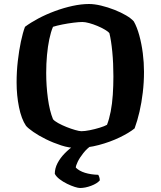

<svg xmlns="http://www.w3.org/2000/svg" viewBox="-20 -740 803 960"><path d="M363 0Q326 0 286 -13Q246 -26 209.5 -44Q173 -62 146.5 -80.5Q120 -99 110 -111Q87 -145 75 -204Q63 -263 63 -328Q63 -382 69 -434.5Q75 -487 84.5 -532Q94 -577 105 -606Q133 -627 171.5 -647.5Q210 -668 254.5 -684.5Q299 -701 343 -710.5Q387 -720 425 -720Q452 -720 485.5 -712Q519 -704 552 -691Q585 -678 610.5 -663Q636 -648 649 -633Q665 -605 676.5 -563Q688 -521 694 -474Q700 -427 700 -381Q700 -329 694 -278Q688 -227 677.5 -181.5Q667 -136 653 -98Q626 -76 578.5 -53Q531 -30 474.5 -15Q418 0 363 0ZM387 -84Q404 -84 429 -89Q454 -94 478.5 -101.5Q503 -109 515 -116Q526 -144 533.5 -182.5Q541 -221 544 -266.5Q547 -312 547 -358Q547 -423 541.5 -480.5Q536 -538 527 -574Q521 -582 504 -592Q487 -602 466.5 -610.5Q446 -619 426 -624.5Q406 -630 392 -630Q375 -630 347 -626.5Q319 -623 291.5 -617.5Q264 -612 245 -606Q234 -580 226.5 -544Q219 -508 215 -465Q211 -422 211 -375Q211 -311 219.5 -248Q228 -185 245 -144Q252 -135 271 -124.5Q290 -114 312.5 -105Q335 -96 356 -90Q377 -84 387 -84ZM380 200Q371 200 353.5 194.5Q336 189 315.5 179Q295 169 278 156Q261 143 254 129Q254 102 267.5 76Q281 50 303.5 27Q326 4 352 -14L443 -17Q416 1 397 25Q378 49 368.5 69Q359 89 359 98Q376 115 405 124Q434 133 471 134Q474 138 476.5 146Q479 154 479 162Q465 178 435.5 189Q406 200 380 200Z"/></svg>

Font: Texturina Medium 12pt
Style: Bold
Weight: 700
Version: Version 1.002